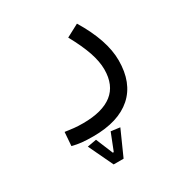

<svg xmlns="http://www.w3.org/2000/svg" viewBox="-161 -423 908 947"><g transform="rotate(-30 293.0 50.0)"><path d="M199.7 226.1Q162.6 226.1 135.3 223.4Q107.9 220.7 81.1 213.4L86.9 136.2Q114.3 140.1 136 142.6Q157.7 145 188.5 145Q297.9 145 354.5 100.8Q411.1 56.6 411.1 -33.2Q411.1 -78.1 392.6 -132.6Q374 -187 335 -257.8L406.7 -295.9Q494.6 -150.9 494.6 -36.6Q494.6 91.3 418.5 158.7Q342.3 226.1 199.7 226.1ZM216.3 396 149.9 256.3 201.7 247.1 241.7 343.8H247.1L285.2 247.1L336.4 253.9L272.9 396Z"/></g></svg>

Font: Cascadia Code PL SemiLight
Style: Regular
Weight: 350
Monospace: yes
Designer: Aaron Bell
Foundry: Saja Typeworks
Version: Version 2404.023; ttfautohint (v1.8.4)